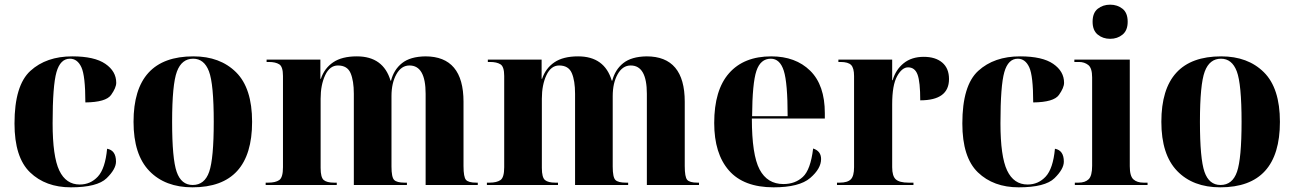

<svg xmlns="http://www.w3.org/2000/svg" viewBox="-20 -791 5535 821"><path d="M283 10Q396 10 436 -29Q476 -68 476 -100Q476 -148 438 -155Q430 -70 398.5 -36Q367 -2 321 -2Q262 -2 233.5 -62Q205 -122 205 -264Q205 -425 221.5 -482.5Q238 -540 279 -540Q311 -540 328 -503.5Q345 -467 345 -353Q433 -354 455 -385Q477 -416 477 -437Q477 -486 430.5 -518Q384 -550 289 -550Q178 -550 110 -488Q42 -426 42 -263Q42 -118 108.5 -54Q175 10 283 10Z M803 10Q1058 10 1058 -270Q1058 -414 989.5 -482Q921 -550 807 -550Q551 -550 551 -270Q551 -130 618.5 -60Q686 10 803 10ZM804 0Q755 0 735.5 -56Q716 -112 716 -270Q716 -430 736.5 -485Q757 -540 806 -540Q853 -540 873.5 -486Q894 -432 894 -270Q894 -113 874.5 -56.5Q855 0 804 0Z M1116 0H1420V-10H1408Q1378 -10 1364.5 -21Q1351 -32 1351 -73V-369Q1351 -428 1370.5 -469.5Q1390 -511 1425 -511Q1465 -511 1479 -478.5Q1493 -446 1493 -390V0H1720V-10H1710Q1677 -10 1665.5 -21.5Q1654 -33 1654 -79V-380Q1654 -436 1675 -473.5Q1696 -511 1731 -511Q1800 -511 1800 -390V0H2023V-10H2016Q1983 -10 1972.5 -22Q1962 -34 1962 -81V-356Q1962 -550 1799 -550Q1734 -549 1699 -521Q1664 -493 1652 -446H1650Q1619 -550 1506 -550Q1442 -550 1404.5 -524.5Q1367 -499 1352 -454H1350V-536H1120V-526H1130Q1158 -526 1174 -516Q1190 -506 1190 -466V-76Q1190 -32 1174 -21Q1158 -10 1127 -10H1116Z M2062 0H2366V-10H2354Q2324 -10 2310.5 -21Q2297 -32 2297 -73V-369Q2297 -428 2316.5 -469.5Q2336 -511 2371 -511Q2411 -511 2425 -478.5Q2439 -446 2439 -390V0H2666V-10H2656Q2623 -10 2611.5 -21.5Q2600 -33 2600 -79V-380Q2600 -436 2621 -473.5Q2642 -511 2677 -511Q2746 -511 2746 -390V0H2969V-10H2962Q2929 -10 2918.5 -22Q2908 -34 2908 -81V-356Q2908 -550 2745 -550Q2680 -549 2645 -521Q2610 -493 2598 -446H2596Q2565 -550 2452 -550Q2388 -550 2350.5 -524.5Q2313 -499 2298 -454H2296V-536H2066V-526H2076Q2104 -526 2120 -516Q2136 -506 2136 -466V-76Q2136 -32 2120 -21Q2104 -10 2073 -10H2062Z M3288 10Q3398 10 3444.5 -30Q3491 -70 3491 -111Q3491 -145 3457 -156Q3446 -65 3413 -34.5Q3380 -4 3330 -4Q3261 -4 3228 -66.5Q3195 -129 3195 -284H3507V-307Q3507 -427 3444.5 -488.5Q3382 -550 3278 -550Q3161 -550 3097.5 -478Q3034 -406 3034 -265Q3034 -134 3097 -62Q3160 10 3288 10ZM3196 -294Q3197 -436 3214.5 -488Q3232 -540 3276 -540Q3315 -540 3331.5 -488.5Q3348 -437 3348 -294Z M3559 0H3886V-10H3865Q3826 -10 3810.5 -24Q3795 -38 3795 -76V-345Q3795 -427 3816 -465Q3837 -503 3863 -503Q3892 -503 3903.5 -472Q3915 -441 3915 -362Q4038 -362 4038 -453Q4038 -499 4009 -523.5Q3980 -548 3930 -548Q3878 -548 3844 -520.5Q3810 -493 3797 -448H3795V-536H3565V-526H3574Q3607 -526 3619.5 -513Q3632 -500 3632 -466V-76Q3632 -38 3618 -24Q3604 -10 3570 -10H3559Z M4336 10Q4449 10 4489 -29Q4529 -68 4529 -100Q4529 -148 4491 -155Q4483 -70 4451.5 -36Q4420 -2 4374 -2Q4315 -2 4286.5 -62Q4258 -122 4258 -264Q4258 -425 4274.5 -482.5Q4291 -540 4332 -540Q4364 -540 4381 -503.5Q4398 -467 4398 -353Q4486 -354 4508 -385Q4530 -416 4530 -437Q4530 -486 4483.5 -518Q4437 -550 4342 -550Q4231 -550 4163 -488Q4095 -426 4095 -263Q4095 -118 4161.5 -54Q4228 10 4336 10Z M4727 -625Q4758 -625 4780 -643Q4802 -661 4802 -698Q4802 -736 4780 -753.5Q4758 -771 4727 -771Q4696 -771 4674 -753.5Q4652 -736 4652 -698Q4652 -661 4674 -643Q4696 -625 4727 -625ZM4576 0H4887V-10H4870Q4842 -10 4826.5 -24Q4811 -38 4811 -80V-536H4574V-526H4594Q4617 -526 4633.5 -513Q4650 -500 4650 -460V-82Q4650 -39 4635 -24.5Q4620 -10 4592 -10H4576Z M5198 10Q5453 10 5453 -270Q5453 -414 5384.5 -482Q5316 -550 5202 -550Q4946 -550 4946 -270Q4946 -130 5013.5 -60Q5081 10 5198 10ZM5199 0Q5150 0 5130.5 -56Q5111 -112 5111 -270Q5111 -430 5131.5 -485Q5152 -540 5201 -540Q5248 -540 5268.5 -486Q5289 -432 5289 -270Q5289 -113 5269.5 -56.5Q5250 0 5199 0Z"/></svg>

Font: Noto Serif Display SemiCondensed Extra
Style: Regular
Weight: 800
Width: 4
Designer: Monotype Design Team
Foundry: Monotype Imaging Inc.
Version: Version 1.900